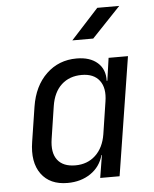

<svg xmlns="http://www.w3.org/2000/svg" viewBox="-55 -831 710 888"><g transform="rotate(-5 300.0 -387.5)"><path d="M223 10Q141 10 101 -45Q61 -100 76 -194L101 -355Q116 -450 173.5 -505Q231 -560 314 -560Q376 -560 411 -529Q446 -498 444 -445H447L462 -550H552L465 0H375L392 -105H390Q375 -51 330 -20.5Q285 10 223 10ZM266 -68Q322 -68 359.5 -103Q397 -138 407 -200L430 -350Q440 -412 413.5 -447Q387 -482 331 -482Q274 -482 237 -448Q200 -414 190 -350L167 -200Q157 -136 183 -102Q209 -68 266 -68ZM302 -645 430 -785H532L399 -645Z"/></g></svg>

Font: NKDuy Mono
Style: Italic
Weight: 400
Italic angle: -9°
Monospace: yes
Designer: NKDuy
Foundry: NKDuy
Version: Version 2.251; ttfautohint (v1.8.4.7-5d5b)